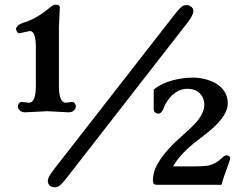

<svg xmlns="http://www.w3.org/2000/svg" viewBox="-20 -797 1045 829"><path d="M221.7 -77.1 730.5 -730Q759.8 -768.6 773.4 -773.4Q778.8 -774.9 788.1 -774.9Q797.4 -774.9 806.2 -767.3Q814.9 -759.8 814.9 -749.5Q814.9 -731.9 790 -699.7L263.2 -22.9Q236.8 11.7 219.5 11.7Q202.1 11.7 194.3 3.9Q186.5 -3.9 186.5 -15.1Q186.5 -26.4 194.8 -39.8Q203.1 -53.2 221.7 -77.1ZM184.1 -316.9 88.9 -312Q73.2 -312 65.2 -320.6Q57.1 -329.1 57.1 -335.9Q57.1 -342.8 61.3 -349.9Q65.4 -356.9 73.7 -356.9L105.5 -353.5Q134.8 -353.5 134.8 -427.2V-591.3Q134.8 -663.1 108.9 -663.1L63 -653.3Q57.6 -653.3 53.5 -660.2Q49.3 -667 49.3 -672.6Q49.3 -678.2 56.6 -686Q64 -693.8 89.6 -701.9Q115.2 -710 137.2 -723.1Q159.2 -736.3 174.8 -748L201.2 -768.6Q211.4 -776.9 218.8 -776.9Q238.3 -776.9 238.3 -765.1L234.4 -678.7V-427.2Q234.4 -353.5 264.2 -353.5L291 -356.9Q299.3 -356.9 303.5 -349.9Q307.6 -342.8 307.6 -335.9Q307.6 -329.1 299.6 -320.6Q291.5 -312 275.4 -312ZM657.2 1Q640.1 1 640.1 -16.4Q640.1 -33.7 645 -53Q649.9 -72.3 664.1 -95.7Q694.8 -147.9 770.5 -214.4Q821.8 -259.8 837.4 -281.2Q862.3 -315.9 862.3 -344.5Q862.3 -373 843.3 -393.3Q824.2 -413.6 788.1 -413.6Q742.2 -413.6 706.1 -366.2Q694.3 -350.1 688.5 -334.5Q678.7 -306.2 663.1 -306.2Q657.7 -306.2 650.6 -310.8Q643.6 -315.4 643.6 -328.1V-410.2Q686.5 -445.8 762.7 -458Q785.2 -461.9 814 -461.9Q842.8 -461.9 872.6 -453.4Q902.3 -444.8 922.9 -429.7Q963.4 -399.4 963.4 -350.6Q963.4 -299.8 892.6 -238.3Q869.1 -218.3 831.1 -189.5Q758.3 -133.3 727.1 -78.6H813Q864.3 -78.6 882.8 -83Q915 -91.3 936.5 -113.8Q950.2 -126.5 959 -126.5Q962.9 -126.5 968.3 -123.3Q973.6 -120.1 973.6 -114.7Q973.6 -109.4 969.7 -97.7L947.3 -35.2Q940.9 -17.1 936.5 1Z"/></svg>

Font: Stoke
Style: Regular
Weight: 400
Designer: Nicole Fally
Foundry: Nicole Fally
Version: Version 1.002